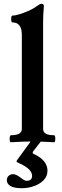

<svg xmlns="http://www.w3.org/2000/svg" viewBox="-20 -745 328 1011"><path d="M38 4Q33 4 31.5 -5Q30 -14 31.5 -23.5Q33 -33 38 -33Q95 -33 95 -66V-560Q95 -627 46 -627Q41 -627 39.5 -636Q38 -645 39.5 -654Q41 -663 46 -663Q61 -663 86 -671Q111 -679 136 -690.5Q161 -702 177 -715Q186 -721 190.5 -723Q195 -725 200 -725Q211 -725 211 -712Q209 -685 208 -669Q207 -653 207 -636V-66Q207 -33 264 -33Q269 -33 270.5 -23.5Q272 -14 270.5 -5Q269 4 264 4Q233 2 203.5 1Q174 0 151 0Q128 0 98.5 1Q69 2 38 4ZM96 246Q54 246 35 234.5Q16 223 16 204Q16 189 26 180.5Q36 172 49 172Q64 172 88 190Q109 207 120 207Q149 207 149 181Q149 144 78 113Q67 109 67 105Q67 103 70 98L145 -5H199L156 50Q152 56 152 59Q152 65 165 69Q230 102 230 154Q230 183 210 203.5Q190 224 159 235Q128 246 96 246Z"/></svg>

Font: Junicode SmExp
Style: Bold
Weight: 700
Width: 6
Designer: Peter S. Baker
Version: Version 2.205; ttfautohint (v1.8.4)